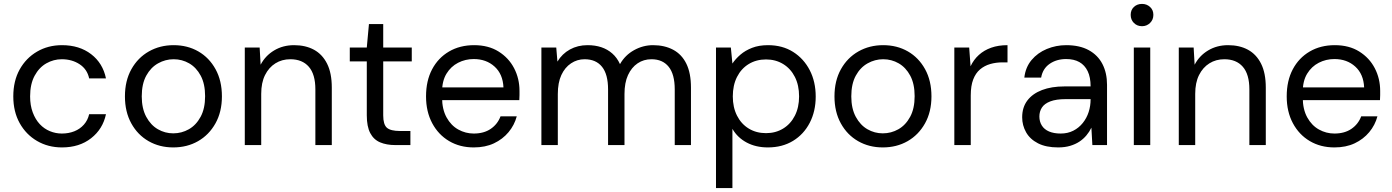

<svg xmlns="http://www.w3.org/2000/svg" viewBox="-20 -742 7122 982"><path d="M297 12Q226 12 169.5 -21Q113 -54 80.5 -112.5Q48 -171 48 -249Q48 -328 80.5 -386.5Q113 -445 169.5 -478Q226 -511 297 -511Q386 -511 446 -465Q506 -419 522 -341H436Q426 -388 387 -413.5Q348 -439 296 -439Q254 -439 217 -418Q180 -397 157 -354.5Q134 -312 134 -249Q134 -203 147.5 -167Q161 -131 183.5 -107Q206 -83 235.5 -71Q265 -59 296 -59Q331 -59 360 -70.5Q389 -82 409 -104.5Q429 -127 436 -158H522Q506 -82 446 -35Q386 12 297 12Z M866 12Q796 12 740 -20Q684 -52 651.5 -111Q619 -170 619 -249Q619 -329 652 -388Q685 -447 741.5 -479Q798 -511 868 -511Q939 -511 994.5 -479Q1050 -447 1082.5 -388Q1115 -329 1115 -249Q1115 -170 1082 -111Q1049 -52 993 -20Q937 12 866 12ZM866 -60Q909 -60 946 -81Q983 -102 1006 -144.5Q1029 -187 1029 -250Q1029 -313 1006.5 -355Q984 -397 947.5 -418Q911 -439 868 -439Q826 -439 788.5 -418Q751 -397 728 -355Q705 -313 705 -249Q705 -187 728 -144.5Q751 -102 787.5 -81Q824 -60 866 -60Z M1232 0V-499H1308L1313 -411Q1337 -457 1382 -484Q1427 -511 1484 -511Q1543 -511 1586 -487.5Q1629 -464 1653 -416Q1677 -368 1677 -294V0H1593V-285Q1593 -362 1559.5 -400.5Q1526 -439 1465 -439Q1422 -439 1388.5 -418Q1355 -397 1335.5 -358Q1316 -319 1316 -262V0Z M2002 0Q1957 0 1924 -14Q1891 -28 1873.5 -61.5Q1856 -95 1856 -152V-428H1769V-499H1856L1867 -619H1940V-499H2086V-428H1940V-152Q1940 -105 1959 -88.5Q1978 -72 2026 -72H2079V0Z M2403 12Q2332 12 2277 -20.5Q2222 -53 2190.5 -112Q2159 -171 2159 -249Q2159 -329 2190 -387.5Q2221 -446 2276.5 -478.5Q2332 -511 2405 -511Q2478 -511 2530 -478.5Q2582 -446 2609.5 -393Q2637 -340 2637 -277Q2637 -267 2637 -255.5Q2637 -244 2636 -230H2222V-295H2555Q2552 -363 2509.5 -401.5Q2467 -440 2403 -440Q2360 -440 2323 -421Q2286 -402 2263.5 -365Q2241 -328 2241 -272V-244Q2241 -183 2264 -141.5Q2287 -100 2324 -79.5Q2361 -59 2403 -59Q2455 -59 2490 -83Q2525 -107 2540 -147H2623Q2611 -102 2581 -66Q2551 -30 2506.5 -9Q2462 12 2403 12Z M2749 0V-499H2825L2831 -427Q2855 -467 2895 -489Q2935 -511 2985 -511Q3024 -511 3055.5 -500.5Q3087 -490 3111.5 -468.5Q3136 -447 3151 -414Q3177 -460 3223 -485.5Q3269 -511 3320 -511Q3379 -511 3423 -487.5Q3467 -464 3490.5 -416Q3514 -368 3514 -294V0H3431V-285Q3431 -362 3400 -400.5Q3369 -439 3312 -439Q3272 -439 3241 -418Q3210 -397 3192 -358Q3174 -319 3174 -261V0H3090V-285Q3090 -362 3059 -400.5Q3028 -439 2970 -439Q2932 -439 2900.5 -418Q2869 -397 2851 -358Q2833 -319 2833 -261V0Z M3642 220V-499H3718L3726 -417Q3742 -441 3767 -462.5Q3792 -484 3827 -497.5Q3862 -511 3908 -511Q3982 -511 4036.5 -476.5Q4091 -442 4121.5 -383Q4152 -324 4152 -248Q4152 -173 4121.5 -114Q4091 -55 4036 -21.5Q3981 12 3907 12Q3846 12 3799 -13Q3752 -38 3726 -83V220ZM3898 -61Q3947 -61 3985.5 -84.5Q4024 -108 4045.5 -150.5Q4067 -193 4067 -249Q4067 -306 4045.5 -348.5Q4024 -391 3985.5 -414.5Q3947 -438 3898 -438Q3848 -438 3809.5 -414.5Q3771 -391 3749.5 -348.5Q3728 -306 3728 -249Q3728 -193 3749.5 -150.5Q3771 -108 3809.5 -84.5Q3848 -61 3898 -61Z M4495 12Q4425 12 4369 -20Q4313 -52 4280.5 -111Q4248 -170 4248 -249Q4248 -329 4281 -388Q4314 -447 4370.5 -479Q4427 -511 4497 -511Q4568 -511 4623.5 -479Q4679 -447 4711.5 -388Q4744 -329 4744 -249Q4744 -170 4711 -111Q4678 -52 4622 -20Q4566 12 4495 12ZM4495 -60Q4538 -60 4575 -81Q4612 -102 4635 -144.5Q4658 -187 4658 -250Q4658 -313 4635.5 -355Q4613 -397 4576.5 -418Q4540 -439 4497 -439Q4455 -439 4417.5 -418Q4380 -397 4357 -355Q4334 -313 4334 -249Q4334 -187 4357 -144.5Q4380 -102 4416.5 -81Q4453 -60 4495 -60Z M4861 0V-499H4937L4944 -403Q4960 -437 4986.5 -461Q5013 -485 5049.5 -498Q5086 -511 5133 -511V-423H5107Q5074 -423 5044.5 -414.5Q5015 -406 4992.5 -387Q4970 -368 4957.5 -335.5Q4945 -303 4945 -254V0Z M5392 12Q5330 12 5289 -9Q5248 -30 5228 -65.5Q5208 -101 5208 -142Q5208 -193 5234.5 -228Q5261 -263 5309.5 -281.5Q5358 -300 5424 -300H5558Q5558 -347 5543 -378Q5528 -409 5500.5 -424.5Q5473 -440 5433 -440Q5384 -440 5348.5 -415.5Q5313 -391 5305 -345H5219Q5225 -398 5256 -435Q5287 -472 5334 -491.5Q5381 -511 5433 -511Q5502 -511 5548.5 -485.5Q5595 -460 5618.5 -414.5Q5642 -369 5642 -308V0H5567L5562 -89Q5552 -68 5536.5 -49.5Q5521 -31 5500.5 -17.5Q5480 -4 5453 4Q5426 12 5392 12ZM5405 -59Q5441 -59 5469.5 -73.5Q5498 -88 5518 -113Q5538 -138 5548 -169Q5558 -200 5558 -234V-235H5431Q5382 -235 5352 -223.5Q5322 -212 5309 -192Q5296 -172 5296 -146Q5296 -120 5308.5 -100Q5321 -80 5345.5 -69.5Q5370 -59 5405 -59Z M5779 0V-499H5863V0ZM5821 -608Q5796 -608 5779.5 -624.5Q5763 -641 5763 -666Q5763 -691 5779.5 -706.5Q5796 -722 5821 -722Q5845 -722 5862 -706.5Q5879 -691 5879 -666Q5879 -641 5862 -624.5Q5845 -608 5821 -608Z M6009 0V-499H6085L6090 -411Q6114 -457 6159 -484Q6204 -511 6261 -511Q6320 -511 6363 -487.5Q6406 -464 6430 -416Q6454 -368 6454 -294V0H6370V-285Q6370 -362 6336.5 -400.5Q6303 -439 6242 -439Q6199 -439 6165.5 -418Q6132 -397 6112.5 -358Q6093 -319 6093 -262V0Z M6805 12Q6734 12 6679 -20.5Q6624 -53 6592.5 -112Q6561 -171 6561 -249Q6561 -329 6592 -387.5Q6623 -446 6678.5 -478.5Q6734 -511 6807 -511Q6880 -511 6932 -478.5Q6984 -446 7011.5 -393Q7039 -340 7039 -277Q7039 -267 7039 -255.5Q7039 -244 7038 -230H6624V-295H6957Q6954 -363 6911.5 -401.5Q6869 -440 6805 -440Q6762 -440 6725 -421Q6688 -402 6665.5 -365Q6643 -328 6643 -272V-244Q6643 -183 6666 -141.5Q6689 -100 6726 -79.5Q6763 -59 6805 -59Q6857 -59 6892 -83Q6927 -107 6942 -147H7025Q7013 -102 6983 -66Q6953 -30 6908.5 -9Q6864 12 6805 12Z"/></svg>

Font: DM Sans 20pt
Style: Regular
Weight: 400
Version: Version 4.004;gftools[0.9.30]